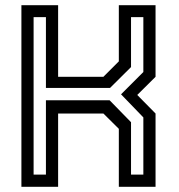

<svg xmlns="http://www.w3.org/2000/svg" viewBox="-20 -720 689 740"><path d="M62.5 0V-700H204V-424H378.5L438 -483.5V-700H579.5V-424L509 -354L579.5 -282.5V0H438V-223.5L378.5 -282.5H204V0ZM109.5 -47H157V-333.5H402.5L485 -249V-47H532.5V-267.5L446.5 -356.5L532.5 -442.5V-654H485V-461.5L404 -381H157V-654H109.5Z"/></svg>

Font: Tourney Medium
Style: Regular
Weight: 500
Designer: Tyler Finck
Foundry: Etcetera Type Co
Version: Version 1.015